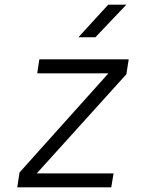

<svg xmlns="http://www.w3.org/2000/svg" viewBox="-20 -805 640 825"><path d="M317 -645H390L523 -785H445ZM54 0H458L468 -60H138L523 -486L533 -550H149L140 -490H446L64 -64Z"/></svg>

Font: JetBrains Mono ExtraLight
Style: Italic
Weight: 240
Italic angle: -9°
Monospace: yes
Designer: Philipp Nurullin, Konstantin Bulenkov
Foundry: JetBrains
Version: Version 2.305